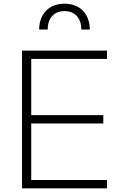

<svg xmlns="http://www.w3.org/2000/svg" viewBox="-20 -1019 654 1039"><path d="M99 0H559V-45H149V-351H539V-396H149V-700H559V-745H99ZM192 -859H238C238 -918 270 -959 329 -959C388 -959 420 -918 420 -859H466C466 -941 415 -999 329 -999C243 -999 192 -941 192 -859Z"/></svg>

Font: Mluvka ExtraLight
Style: Regular
Weight: 200
Designer: Modified by Jiří Krblich, Original typeface by Gumpita Rahayu
Foundry: Gumpita Rahayu & Jiří Krblich
Version: Version 2.000;Glyphs 3.1.1 (3134)